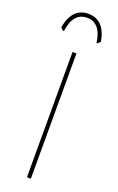

<svg xmlns="http://www.w3.org/2000/svg" viewBox="-161 -876 562 918"><g transform="rotate(20 120.0 -417.5)"><path d="M32 -717 19 -730Q38 -835 120 -835Q202 -835 221 -730L208 -717H203Q190 -815 120 -815Q50 -815 37 -717ZM130 -637V0H110V-637Z"/></g></svg>

Font: Alegreya Sans SC Thin
Style: Regular
Weight: 100
Designer: Juan Pablo del Peral
Foundry: Huerta Tipografica
Version: Version 2.007